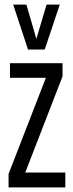

<svg xmlns="http://www.w3.org/2000/svg" viewBox="-20 -809 314 829"><path d="M17 0V-58L178 -473H23V-536H250V-479L89 -64H262V0ZM238 -789 173 -595H101L37 -789H94L137 -641L181 -789Z"/></svg>

Font: Georama ExtraCondensed
Style: Regular
Weight: 400
Width: 2
Designer: Jean-Baptiste Levee
Foundry: Production Type
Version: Version 1.000